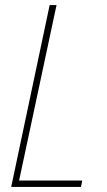

<svg xmlns="http://www.w3.org/2000/svg" viewBox="-20 -734 421 754"><path d="M298 0 303 -25H55L202 -714H175L24 0Z"/></svg>

Font: Noto Sans Display SemiCondensed Thin
Style: Italic
Weight: 250
Width: 4
Designer: Monotype Design team
Foundry: Monotype Imaging Inc.
Version: 1.000